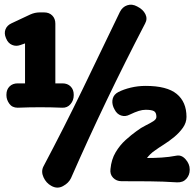

<svg xmlns="http://www.w3.org/2000/svg" viewBox="-20 -764 848 836"><path d="M89 -575 69 -568Q50 -561 32.5 -568.5Q15 -576 7 -596L6 -598Q-3 -619 4 -636.5Q11 -654 31 -663L112 -701Q132 -710 153 -710H172Q194 -710 207.5 -696.5Q221 -683 221 -661V-401H252Q274 -401 287.5 -387.5Q301 -374 301 -352V-349Q301 -327 287 -310.5Q273 -294 251 -295Q203 -297 155 -297Q107 -297 57 -295Q33 -295 20.5 -312.5Q8 -330 8 -349V-352Q8 -374 21.5 -387.5Q35 -401 57 -401H89ZM509 25Q487 25 472.5 10Q458 -5 461 -28Q465 -70 483.5 -101Q502 -132 527 -154.5Q552 -177 573 -192Q594 -208 614.5 -218Q635 -228 648 -236.5Q661 -245 661 -255Q661 -274 650.5 -280Q640 -286 614 -286Q600 -286 584 -281Q568 -276 545 -265Q526 -255 507.5 -261Q489 -267 479 -287L474 -297Q466 -317 471 -335Q476 -353 495 -363Q518 -375 549.5 -382.5Q581 -390 614 -390Q707 -390 749.5 -355Q792 -320 792 -255Q792 -230 776.5 -208Q761 -186 738.5 -167.5Q716 -149 693 -134.5Q670 -120 655 -109Q643 -101 634.5 -92.5Q626 -84 620 -76Q652 -76 684 -78Q716 -80 747 -86Q770 -91 788 -70.5Q806 -50 806 -27V-24Q806 -2 791.5 14.5Q777 31 751 30Q690 26 630 25.5Q570 25 509 25ZM203 45Q181 33 169.5 8Q158 -17 169 -39Q258 -207 339.5 -375Q421 -543 502 -712Q513 -734 534 -741Q555 -748 577 -736Q603 -723 613 -702.5Q623 -682 612 -662Q524 -493 443.5 -325Q363 -157 289 12Q279 33 254 46.5Q229 60 203 45Z"/></svg>

Font: Winky Sans Black
Style: Regular
Weight: 900
Designer: Simon Atzbach
Foundry: typofactur
Version: Version 1.205